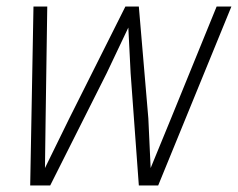

<svg xmlns="http://www.w3.org/2000/svg" viewBox="-20 -565 725 585"><path d="M82 -545H124L119 -204L117 -53L191 -204L362 -545H403L432 -204L439 -53L501 -204L640 -545H685L462 0H403L378 -342L371 -481L305 -342L133 0H72Z"/></svg>

Font: Azeret Mono Thin
Style: Italic
Weight: 100
Italic angle: -12°
Designer: Martin Vácha
Foundry: Displaay
Version: Version 1.000; Glyphs 3.0.3, build 3074